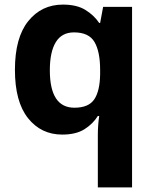

<svg xmlns="http://www.w3.org/2000/svg" viewBox="-20 -576 673 836"><path d="M406 11Q406 -31 412 -71H406Q385 -37 348 -13.5Q311 10 251 10Q159 10 102 -61.5Q45 -133 45 -272Q45 -412 103 -484Q161 -556 254 -556Q314 -556 351.5 -533Q389 -510 412 -476H416L429 -546H555V240H406ZM304 -107Q366 -107 390.5 -143.5Q415 -180 416 -253V-271Q416 -351 391.5 -393Q367 -435 302 -435Q249 -435 223 -392.5Q197 -350 197 -270Q197 -107 304 -107Z"/></svg>

Font: Noto Sans Gurmukhi UI
Style: Bold
Weight: 700
Designer: Jelle Bosma - Monotype Design Team
Foundry: Monotype Imaging Inc.
Version: Version 2.004; ttfautohint (v1.8.4.7-5d5b)